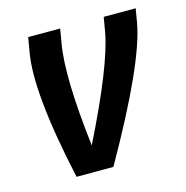

<svg xmlns="http://www.w3.org/2000/svg" viewBox="-85 -610 669 690"><g transform="rotate(-15 250.0 -265.0)"><path d="M117 0Q44 -333 70 -477L79 -530H198L189 -477Q168 -356 199 -95Q330 -358 351 -477L360 -530H479L470 -477Q444 -333 254 0Z"/></g></svg>

Font: Iosevka SS08
Style: Bold Italic
Weight: 700
Italic angle: -10°
Monospace: yes
Designer: Belleve Invis
Foundry: Belleve Invis
Version: 2.1.0; ttfautohint (v1.8.2)